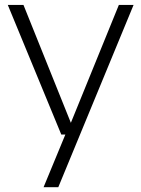

<svg xmlns="http://www.w3.org/2000/svg" viewBox="-20 -562 590 802"><path d="M236 0 12.5 -541.5H78L276 -49L476.5 -541.5H538L223.5 220H162L253 0Z"/></svg>

Font: Encode Sans SemiExpanded SemiExpanded Light
Style: Regular
Weight: 300
Width: 6
Designer: Multiple Designers
Foundry: Impallari Type
Version: Version 3.000; ttfautohint (v1.8.3) -l 8 -r 50 -G 200 -x 14 